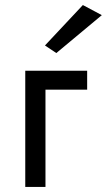

<svg xmlns="http://www.w3.org/2000/svg" viewBox="-20 -740 423 760"><path d="M383 -680 203 -530 158 -560 308 -720ZM80 -460H325V-385H160V0H80Z"/></svg>

Font: Von Book
Style: Regular
Weight: 400
Version: Version 4.000; ttfautohint (v1.8.4.7-5d5b)